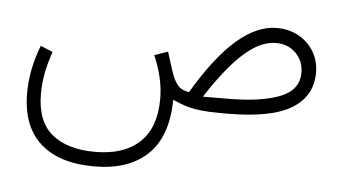

<svg xmlns="http://www.w3.org/2000/svg" viewBox="-46 -430 1349 760"><g transform="rotate(5 628.5 -50.5)"><path d="M148.9 -183.1Q117.2 -94.7 117.2 -15.1Q117.2 95.2 178.7 145.8Q240.2 196.3 350.6 196.3Q464.4 196.3 526.6 138.4Q588.9 80.6 589.4 -34.2Q589.4 -77.6 579.3 -120.4Q569.3 -163.1 550.8 -205.6L604 -224.1L627.9 -148.9Q639.6 -112.8 655.3 -94.2Q670.9 -75.7 700.7 -71.8Q867.2 -355 1024.4 -355Q1074.2 -355 1112.8 -333.3Q1151.4 -311.5 1173.1 -274.7Q1194.8 -237.8 1194.8 -191.4Q1194.3 -98.1 1113.8 -49.1Q1033.2 0 857.9 0H833Q783.7 0 749.8 -4.2Q715.8 -8.3 690.4 -16.6Q665 -24.9 641.1 -36.1Q639.2 110.4 563.7 182.1Q488.3 253.9 352.1 253.9Q211.9 253.9 137.2 186Q62.5 118.2 62.5 -12.7Q62.5 -106 100.1 -203.1ZM856 -59.1Q986.8 -59.1 1062 -88.4Q1137.2 -117.7 1137.2 -187Q1137.2 -232.9 1106.4 -264.2Q1075.7 -295.4 1027.3 -295.4Q981.4 -295.4 935.5 -264.4Q889.6 -233.4 845 -179.9Q800.3 -126.5 756.8 -58.6Z"/></g></svg>

Font: Vazir Thin FD-WOL
Style: Thin-FD-WOL
Weight: 100
Designer: Saber Rastikerdar
Foundry: Saber Rastikerdar
Version: Version 30.1.0